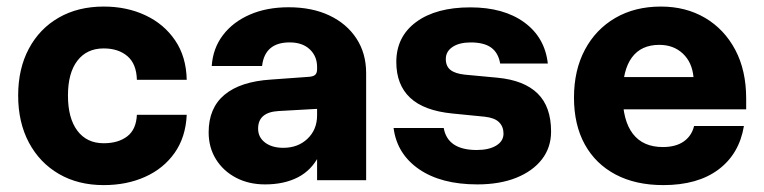

<svg xmlns="http://www.w3.org/2000/svg" viewBox="-20 -536 2272 571"><path d="M34 -252Q34 -172 66 -111.9Q98 -51.9 155.2 -18.7Q212.4 14.5 288.4 14.5Q357 14.5 411.6 -10.1Q466.3 -34.6 499.3 -81.3Q532.3 -128.1 535.3 -194.5H387.1Q385 -150.7 358.3 -130.4Q331.6 -110 288.4 -110Q238.2 -110 210.2 -147.1Q182.1 -184.3 182.1 -252Q182.1 -318.9 210.1 -355.4Q238.1 -392 288.4 -392Q332.1 -392 358.9 -369Q385.8 -346.1 387.1 -298.7H535.3Q533.9 -367.3 500.9 -415.8Q468 -464.4 412.7 -490.4Q357.3 -516.5 288.4 -516.5Q212.1 -516.5 154.8 -483.6Q97.6 -450.8 65.8 -391.2Q34 -331.7 34 -252Z M1068.9 -318.5Q1068.9 -377.3 1040.1 -421.4Q1011.2 -465.6 959.6 -490Q908 -514.4 838.5 -514.4Q773.2 -514.4 723.1 -492.6Q672.9 -470.8 643 -431.5Q613.2 -392.3 609.7 -339.8H759.4Q767.6 -409.9 841.4 -409.9Q879.3 -409.9 901.1 -389.4Q923 -368.9 923 -336.9V0H1068.9ZM951.1 -186 923 -193.2Q923 -150.6 894.6 -123.5Q866.3 -96.4 822.6 -96.4Q789 -96.4 768.3 -112Q747.6 -127.7 747.6 -153.4Q747.6 -202.4 808.7 -205.8L924.3 -212.3L923 -329.8Q923 -318.4 916.9 -313.1Q910.8 -307.9 895.4 -307.3L786.1 -299.4Q694.9 -293.6 647.7 -254.2Q600.5 -214.8 600.5 -142.5Q600.5 -97.6 622.1 -62.6Q643.8 -27.5 681.7 -7.6Q719.6 12.4 768.4 12.4Q824.6 12.4 865.6 -8.5Q906.5 -29.4 928.8 -73.3Q951.1 -117.2 951.1 -186Z M1421.7 -188.9Q1451.1 -185.6 1464.2 -172.5Q1477.4 -159.3 1477.4 -138.6Q1477.4 -116.2 1455.6 -103Q1433.8 -89.9 1397.7 -89.9Q1311.3 -89.9 1299.6 -155.3H1150.5Q1160.5 -78.1 1226.2 -32.8Q1292 12.4 1399.6 12.4Q1465.9 12.4 1515.1 -7.2Q1564.2 -26.9 1591.6 -62.1Q1618.9 -97.4 1618.9 -144.7Q1618.9 -218.8 1578.8 -258Q1538.7 -297.3 1459.4 -304.9L1362.2 -314Q1333.2 -317.1 1319.5 -328.2Q1305.8 -339.2 1305.8 -360.5Q1305.8 -383 1325.9 -396.4Q1345.9 -409.8 1379.8 -409.8Q1419.3 -409.8 1440.5 -394.6Q1461.8 -379.4 1467.5 -347.1H1609.2Q1600.4 -424.9 1539.1 -469.5Q1477.9 -514.1 1378.7 -514.1Q1276.8 -514.1 1217.7 -470.6Q1158.6 -427 1158.6 -351.6Q1158.6 -284 1199.6 -245.4Q1240.6 -206.7 1325.7 -198.4Z M1687 -245.9Q1687 -164.8 1719.1 -106.6Q1751.3 -48.3 1810.9 -16.9Q1870.5 14.5 1952.5 14.5Q2054.8 14.5 2116.6 -31.8Q2178.5 -78 2192.4 -161.3H2044.2Q2037 -131.7 2013.3 -115.2Q1989.6 -98.7 1951.2 -98.7Q1892.4 -98.7 1862.1 -138.1Q1831.7 -177.5 1831.7 -254.7Q1831.7 -327.9 1859.3 -365.2Q1886.9 -402.6 1940.7 -402.6Q1983 -402.6 2010.7 -376.7Q2038.3 -350.8 2042.4 -306.9H1826.6V-210.9H2199.1V-243Q2199.1 -326.6 2166.6 -387.9Q2134 -449.2 2076.8 -482.9Q2019.6 -516.5 1945.5 -516.5Q1868.2 -516.5 1810 -482.7Q1751.8 -448.9 1719.4 -388Q1687 -327.1 1687 -245.9Z"/></svg>

Font: Overused Grotesk Light
Style: Regular
Weight: 300
Designer: RandomMaerks
Version: Version 0.005